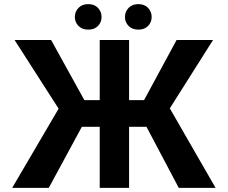

<svg xmlns="http://www.w3.org/2000/svg" viewBox="-20 -904 1095 924"><path d="M840.2 0 685 -293.7H601.2V0H459.9V-293.7H373.9L214.8 0H38.7L262.1 -381L50.1 -711.6H225.9L386 -422.2H459.9V-711.6H601.2V-422.2H673.3L829.9 -711.6H1005.3L797.2 -382.5L1017.4 0ZM340.2 -822.1Q340.2 -848 357.8 -866.1Q375.4 -884.2 404.8 -884.2Q434.3 -884.2 451.5 -866.1Q468.8 -848 468.8 -822.1Q468.8 -796.9 451.5 -779.1Q434.3 -761.4 404.8 -761.4Q375.4 -761.4 357.8 -779.1Q340.2 -796.9 340.2 -822.1ZM581.3 -822.1Q581.3 -848 598.9 -866.1Q616.5 -884.2 646 -884.2Q675.1 -884.2 692.5 -866.1Q709.9 -848 709.9 -822.1Q709.9 -796.9 692.5 -779.1Q675.1 -761.4 646 -761.4Q616.5 -761.4 598.9 -779.1Q581.3 -796.9 581.3 -822.1Z"/></svg>

Font: Interface
Style: Bold
Weight: 700
Designer: Rasmus Andersson
Foundry: rsms
Version: Version 1.8